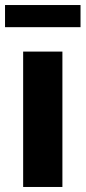

<svg xmlns="http://www.w3.org/2000/svg" viewBox="-20 -743 341 763"><path d="M0 -635H300V-723H0ZM72 0H228V-538H72Z"/></svg>

Font: AWKNG-Font
Style: Bold
Weight: 700
Designer: Awakening Church
Foundry: Awakening Church
Version: Version 1.700;PS 001.700;hotconv 1.0.88;makeotf.lib2.5.64775